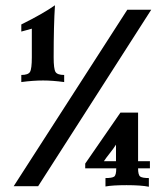

<svg xmlns="http://www.w3.org/2000/svg" viewBox="-20 -691 627 730"><path d="M32 17H125L555 -654H464ZM184 -473Q184 -429 191 -417.5Q198 -406 224 -406V-379Q179 -385 144 -385Q106 -385 61 -379V-406Q87 -406 94 -417.5Q101 -429 101 -473V-582Q95 -580 79.5 -576Q64 -572 61 -571V-598Q142 -638 189 -671Q184 -596 184 -473ZM550 -51H505Q505 -25 513.5 -19.5Q522 -14 546 -14V19Q516 13 461 13Q408 13 381 18V-14Q406 -14 414 -19.5Q422 -25 422 -51H304V-69L438 -263H505V-78H550ZM421 -78V-141Q413 -128 397.5 -108.5Q382 -89 375 -78Z"/></svg>

Font: GFS Artemisia
Style: Bold
Weight: 700
Designer: Designed by Takis Katsoulidis.
Foundry: Designed by Takis Katsoulidis.
Version: Version 1.0